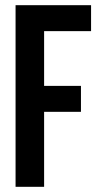

<svg xmlns="http://www.w3.org/2000/svg" viewBox="-20 -720 384 740"><path d="M150 -389H292V-289H150V0H40V-700H331V-600H150Z"/></svg>

Font: BebasNeueW01-Regular
Style: Regular
Weight: 400
Designer: Ryoichi Tsunekawa
Foundry: Ryoichi Tsunekawa
Version: Version 1.30